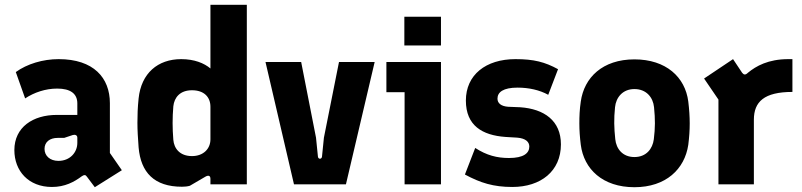

<svg xmlns="http://www.w3.org/2000/svg" viewBox="-20 -770 3350 802"><path d="M343 -32 376 12 489 -59 439 -131V-339C439 -445 371 -523 225 -523C159 -523 93 -503 46 -469L85 -359C123 -384 170 -400 219 -400C274 -400 303 -379 303 -338V-290H217C118 -290 40 -239 40 -143C40 -56 99 11 197 11C251 11 290 -10 322 -34C331 -40 337 -41 343 -32ZM224 -98C189 -98 166 -119 166 -148C166 -177 188 -194 221 -194H248L284 -206C294 -209 303 -205 303 -195V-173C303 -134 273 -98 224 -98Z M740 10C751 10 763 9 773 6L838 -32C852 -40 859 -35 859 -23V0H1011V-750H859V-484C833 -506 792 -523 737 -523C639 -523 570 -464 559 -359C555 -320 554 -290 554 -257C554 -226 556 -195 559 -154C568 -50 624 10 740 10ZM782 -118C731 -118 707 -150 704 -186C700 -235 700 -278 704 -326C708 -363 732 -393 782 -393C832 -393 859 -365 859 -324V-188C859 -148 829 -118 782 -118Z M1208 0H1425L1545 -511H1396L1333 -195L1325 -116C1324 -104 1309 -104 1308 -116L1300 -195L1238 -511H1089Z M1670 0H1822V-511H1594V-385H1670ZM1669 -580H1822V-700H1669Z M2120 11C2239 11 2323 -55 2323 -167C2323 -266 2253 -315 2153 -322L2103 -324C2073 -326 2058 -339 2058 -358C2058 -385 2082 -404 2142 -404C2189 -404 2234 -394 2270 -374L2311 -481C2256 -511 2210 -523 2133 -523C2009 -523 1926 -457 1926 -350C1926 -245 1995 -205 2091 -198L2141 -195C2176 -192 2191 -177 2191 -158C2191 -130 2167 -110 2106 -110C2056 -110 2013 -121 1965 -152L1922 -41C1987 -6 2041 11 2120 11Z M2630 12C2762 12 2840 -64 2855 -165C2859 -197 2861 -226 2861 -254C2861 -283 2859 -313 2855 -346C2842 -448 2762 -522 2630 -522C2497 -522 2420 -446 2406 -346C2401 -313 2400 -283 2400 -254C2400 -226 2402 -197 2406 -165C2419 -64 2497 12 2630 12ZM2630 -114C2581 -114 2554 -148 2550 -189C2545 -236 2544 -273 2549 -322C2553 -363 2581 -398 2630 -398C2680 -398 2708 -363 2712 -322C2717 -272 2717 -236 2711 -188C2706 -149 2680 -114 2630 -114Z M2981 0H3129V-270C3129 -345 3172 -386 3290 -386V-523H3273C3189 -523 3138 -494 3104 -466C3094 -456 3087 -457 3080 -466L3042 -523L2921 -442L2981 -354Z"/></svg>

Font: Finlandica
Style: Bold
Weight: 700
Designer: Niklas Ekholm, Juho Hiilivirta, Jaakko Suomalainen
Foundry: Helsinki Type Studio
Version: Version 2.000;Glyphs 3.2 (3202)